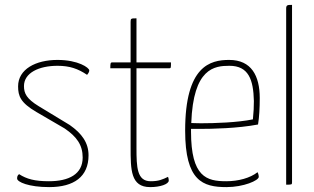

<svg xmlns="http://www.w3.org/2000/svg" viewBox="-20 -755 1285 785"><path d="M244 -230C294 -196 318 -162 318 -111C318 -43 262 -14 180 -14C122 -14 89 -23 58 -43C51 -38 50 -32 50 -25C50 -11 97 10 181 10C283 10 342 -33 342 -120C342 -171 315 -209 265 -244L138 -321C89 -351 78 -373 78 -403C78 -457 139 -486 215 -486C265 -486 299 -474 336 -449C342 -456 345 -462 345 -467C345 -478 300 -510 215 -510C126 -510 54 -472 54 -402C54 -362 64 -335 129 -297Z M514 -476V-153C514 -61 514 10 594 10C635 10 670 -2 670 -17C670 -22 669 -27 667 -32C644 -21 629 -14 596 -14C540 -14 538 -71 538 -150V-476H673C679 -476 679 -479 679 -500H538V-680C516 -680 514 -680 514 -665V-500H439C432 -500 431 -497 431 -476Z M905 -14C825 -14 761 -31 761 -217V-228H794C848 -228 951 -230 1035 -246C1040 -276 1042 -315 1042 -354C1042 -445 1008 -510 917 -510C840 -510 737 -486 737 -221C737 -15 809 10 906 10C976 10 1038 -17 1038 -32C1038 -36 1037 -43 1033 -51C1003 -27 954 -14 905 -14ZM918 -486C996 -486 1016 -430 1018 -342C1018 -318 1017 -297 1014 -267C951 -254 857 -251 802 -251C783 -251 769 -252 762 -252C770 -477 857 -486 918 -486Z M1174 -735C1156 -735 1150 -735 1150 -720V0C1173 0 1174 0 1174 -10Z"/></svg>

Font: Yanone Kaffeesatz Extra Light
Style: Regular
Weight: 200
Designer: Yanone (Cyrillic: Daniel Pouzeot & Huerta Tipografica)
Foundry: Yanone
Version: Version 1.100;PS 001.100;hotconv 1.0.70;makeotf.lib2.5.58329